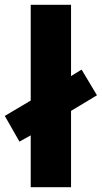

<svg xmlns="http://www.w3.org/2000/svg" viewBox="-33 -780 424 800"><path d="M95 0H263V-318L371 -383L307 -490L263 -463V-760H95V-361L-13 -297L48 -190L95 -216Z"/></svg>

Font: Noto Sans Arabic ExtBd
Style: Regular
Weight: 800
Designer: Monotype Design Team, Nadine Chahine, Nizar Qandah and Khaled Hosny
Foundry: Monotype Imaging Inc.
Version: Version 2.012